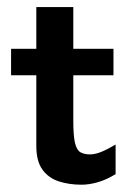

<svg xmlns="http://www.w3.org/2000/svg" viewBox="-20 -503 364 532"><path d="M206.1 8.8Q171.4 8.8 142.8 -0.5Q114.3 -9.8 97.4 -33.2Q80.6 -56.6 80.6 -98.6V-483.4H183.1V-168.9Q183.1 -127.4 187.7 -107.4Q192.4 -87.4 202.6 -81.3Q212.9 -75.2 229.5 -75.2Q243.7 -75.2 261 -82.3Q278.3 -89.4 300.3 -102.5V-20.5Q273.9 -4.4 250 2.2Q226.1 8.8 206.1 8.8ZM10.7 -294.4V-367.7H294.4V-294.4Z"/></svg>

Font: Harmattan
Style: Bold
Weight: 700
Designer: George W. Nuss III and SIL International
Foundry: SIL International
Version: Version 4.000